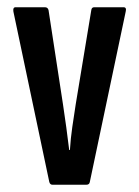

<svg xmlns="http://www.w3.org/2000/svg" viewBox="-20 -510 384 530"><path d="M125 0Q118 0 116 -8L17 -478Q15 -490 23 -490H104Q112 -490 114 -482L154 -221Q159 -189 163 -158.5Q167 -128 171 -96H173Q175 -128 179.5 -159Q184 -190 189 -222L232 -482Q233 -490 240 -490H321Q330 -490 327 -478L228 -8Q227 0 218 0Z"/></svg>

Font: Sofia Sans Extra Condensed SemiBold
Style: Regular
Weight: 600
Designer: Botio Nikoltchev, Ani Petrova
Foundry: lettersoup
Version: Version 4.101